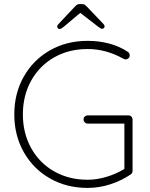

<svg xmlns="http://www.w3.org/2000/svg" viewBox="-20 -910 734 940"><path d="M629 -325V-74Q629 -62 620 -56Q574 -25 519.5 -7.5Q465 10 409 10Q306 10 224.5 -36.5Q143 -83 96.5 -165Q50 -247 50 -350Q50 -453 96.5 -535Q143 -617 224.5 -663.5Q306 -710 409 -710Q465 -710 515.5 -696.5Q566 -683 606 -656Q615 -650 615 -639Q615 -630 608.5 -624.5Q602 -619 596 -619Q591 -619 583 -623Q499 -670 409 -670Q317 -670 245 -629Q173 -588 132.5 -515Q92 -442 92 -350Q92 -258 132.5 -185Q173 -112 245 -71Q317 -30 409 -30Q455 -30 502.5 -44.5Q550 -59 589 -83V-305H409Q401 -305 395 -311Q389 -317 389 -325Q389 -334 395 -339.5Q401 -345 409 -345H609Q618 -345 623.5 -339Q629 -333 629 -325ZM492 -781Q492 -776 488.5 -772.5Q485 -769 480 -769Q473 -769 461 -779L373 -847L291 -778Q279 -768 272 -768Q267 -768 263.5 -771.5Q260 -775 260 -780Q260 -786 266 -792L347 -878Q354 -885 358.5 -887.5Q363 -890 371 -890H381Q389 -890 393.5 -887.5Q398 -885 405 -878L486 -793Q492 -787 492 -781Z"/></svg>

Font: Quicksand Light
Style: Regular
Weight: 300
Designer: Andrew Paglinawan
Foundry: Andrew Paglinawan
Version: Version 3.000